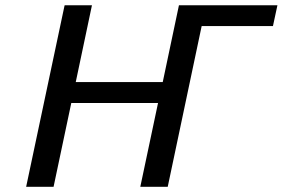

<svg xmlns="http://www.w3.org/2000/svg" viewBox="-20 -715 1082 735"><path d="M80.1 0 227.1 -693.8 228 -694.8H332L270 -400.9H603L665 -694.8H1042L1024.9 -615.2H752L622.1 0H517.1L585 -320.8H252.9L185.1 0Z"/></svg>

Font: CMU Bright
Style: SemiBoldOblique
Weight: 600
Italic angle: -12°
Version: Version 0.7.0